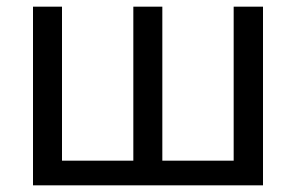

<svg xmlns="http://www.w3.org/2000/svg" viewBox="-20 -556 889 576"><path d="M769 -536H681V-74H467V-536H380V-74H166V-536H79V0H769Z"/></svg>

Font: Noto Sans Thai
Style: Regular
Weight: 400
Designer: Monotype Design Team
Foundry: Monotype Imaging Inc.
Version: Version 1.901